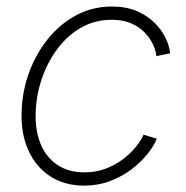

<svg xmlns="http://www.w3.org/2000/svg" viewBox="-20 -564 573 593"><path d="M240.2 9.3Q178.7 9.3 134.3 -20Q89.8 -49.3 66.9 -101.3Q43.9 -153.3 46.9 -221.2Q48.8 -283.2 70.1 -340.8Q91.3 -398.4 128.4 -444.3Q165.5 -490.2 215.8 -517.1Q266.1 -543.9 326.2 -543.9Q369.1 -543.9 401.9 -530Q434.6 -516.1 456.8 -494.1Q479 -472.2 491.2 -447Q503.4 -421.9 505.4 -399.4L462.9 -390.6Q461.4 -407.7 452.4 -427Q443.4 -446.3 426.8 -463.6Q410.2 -481 385 -491.9Q359.9 -502.9 325.7 -502.9Q273.4 -502.9 231.2 -479Q189 -455.1 158.2 -414.3Q127.4 -373.5 109.9 -323Q92.3 -272.5 90.3 -219.2Q87.9 -163.6 104.7 -121.3Q121.6 -79.1 156.2 -55.4Q190.9 -31.7 241.2 -31.7Q276.4 -31.7 306.6 -43.2Q336.9 -54.7 360.4 -72.8Q383.8 -90.8 399.9 -110.8Q416 -130.9 423.3 -147.9L464.4 -135.7Q455.1 -112.8 434.8 -87.6Q414.6 -62.5 385.5 -40.5Q356.4 -18.6 319.6 -4.6Q282.7 9.3 240.2 9.3Z"/></svg>

Font: Inter 20pt ExtraLight
Style: Italic
Weight: 250
Italic angle: -9.3988°
Version: Version 4.001;git-66647c0bb